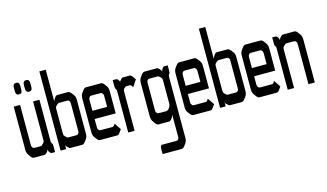

<svg xmlns="http://www.w3.org/2000/svg" viewBox="-106 -1066 2854 1676"><g transform="rotate(-15 1321.0 -228.0)"><path d="M177.7 0H90.8Q75.2 0 62.5 -18.6L48.8 -38.1Q34.2 -58.6 34.2 -85.9V-476.6H91.8V-121.1Q91.8 -106.4 92.8 -102.5Q93.8 -98.6 99.1 -91.8Q104.5 -85 107.4 -83.5Q110.4 -82 121.1 -82H166Q176.8 -82 180.7 -84Q184.6 -85.9 194.8 -96.7Q205.1 -107.4 207 -111.8Q209 -116.2 209 -130.9V-476.6H266.6V-110.4Q266.6 -95.7 267.6 -91.8Q268.6 -87.9 273.4 -81.1Q278.3 -74.2 279.3 -69.8Q280.3 -65.4 280.3 -51.8V0H256.8Q246.1 0 242.2 -2.4Q238.3 -4.9 231.4 -13.7Q221.7 -26.4 221.7 -38.1H219.7Q219.7 -26.4 207 -13.7Q196.3 -2.9 192.4 -1.5Q188.5 0 177.7 0ZM227.5 -631.8Q227.5 -631.8 227.5 -608.4Q227.5 -587.9 222.7 -580.1L220.7 -577.1L216.8 -573.2Q211.9 -568.4 200.2 -568.4H196.3Q184.6 -568.4 179.7 -573.2L175.8 -577.1L173.8 -580.1Q168.9 -587.9 168.9 -608.4Q168.9 -608.4 168.9 -631.8Q168.9 -652.3 173.8 -660.2L175.8 -663.1L179.7 -667Q184.6 -671.9 196.3 -671.9H200.2Q211.9 -671.9 216.8 -667L220.7 -663.1L222.7 -660.2Q227.5 -652.3 227.5 -631.8ZM136.7 -631.8V-608.4Q136.7 -587.9 131.8 -580.1L129.9 -577.1L126 -573.2Q121.1 -568.4 109.4 -568.4H105.5Q93.8 -568.4 88.9 -573.2L85 -577.1L83 -580.1Q78.1 -587.9 78.1 -608.4V-631.8Q78.1 -652.3 83 -660.2L85 -663.1L88.9 -667Q93.8 -671.9 105.5 -671.9H109.4Q121.1 -671.9 126 -667L129.9 -663.1L131.8 -660.2Q136.7 -652.3 136.7 -631.8Z M523.4 -132.8V-367.2Q523.4 -381.8 522.9 -386.2Q522.5 -390.6 517.1 -397Q511.7 -403.3 508.8 -404.8Q505.9 -406.2 495.1 -406.2H431.6Q420.9 -406.2 416.5 -404.3Q412.1 -402.3 401.9 -392.1Q391.6 -381.8 389.6 -377Q387.7 -372.1 387.7 -357.4V-142.6Q387.7 -127.9 389.6 -123.5Q391.6 -119.1 401.9 -108.4Q412.1 -97.7 416 -95.7Q419.9 -93.8 430.7 -93.8H495.1Q505.9 -93.8 508.8 -95.2Q511.7 -96.7 517.1 -103.5Q522.5 -110.4 522.9 -114.3Q523.4 -118.2 523.4 -132.8ZM387.7 -715.8V-431.6H389.6Q389.6 -438.5 403.3 -458Q416 -476.6 425.8 -476.6H525.4Q538.1 -476.6 553.7 -457L568.4 -438.5Q582 -420.9 582 -390.6V-85.9Q582 -56.6 568.4 -38.1L553.7 -18.6Q540 0 525.4 0H425.8Q413.1 0 411.1 -2Q409.2 -4.9 397.5 -13.7Q383.8 -24.4 382.8 -35.2H380.9V0H330.1V-715.8Z M845.7 -105.5 886.7 -44.9 869.1 -20.5Q858.4 -5.9 855.5 -3.9Q847.7 0 839.8 0Q839.8 0 686.5 0Q672.9 0 659.2 -18.6L644.5 -38.1Q630.9 -56.6 630.9 -85.9V-390.6Q630.9 -419.9 644.5 -438.5L659.2 -458Q672.9 -476.6 686.5 -476.6H822.3Q836.9 -476.6 850.6 -458L865.2 -438.5Q878.9 -419.9 878.9 -390.6V-189.5H688.5V-121.1Q688.5 -106.4 689.5 -102.5Q690.4 -98.6 695.8 -91.8Q701.2 -85 704.1 -83.5Q707 -82 716.8 -82H821.3Q828.1 -82 833 -86.9Q840.8 -94.7 845.7 -105.5ZM821.3 -263.7V-355.5Q821.3 -370.1 820.3 -374Q819.3 -377.9 814 -384.8Q808.6 -391.6 806.2 -393.1Q803.7 -394.5 793 -394.5H716.8Q706.1 -394.5 703.6 -393.1Q701.2 -391.6 695.8 -384.8Q690.4 -377.9 689.5 -373.5Q688.5 -369.1 688.5 -355.5V-263.7Z M928.7 -476.6H952.1Q962.9 -476.6 966.8 -475.1Q970.7 -473.6 977.5 -464.8Q987.3 -453.1 987.3 -446.3H989.3Q989.3 -452.1 1002 -464.8Q1013.7 -476.6 1017.6 -476.6Q1023.4 -476.6 1029.3 -476.6H1082Q1095.7 -476.6 1112.3 -451.2L1126 -430.7L1085.9 -371.1L1079.1 -380.9Q1071.3 -392.6 1067.4 -393.6Q1064.5 -394.5 1057.6 -394.5H1037.1Q1025.4 -394.5 1020.5 -391.6Q1017.6 -389.6 1006.8 -378.9Q1004.9 -377 1000 -366.2Q999 -363.3 999 -345.7V0H941.4V-364.3Q941.4 -378.9 940.4 -383.3Q939.5 -387.7 935.1 -394.5Q930.7 -401.4 929.7 -405.3Q928.7 -409.2 928.7 -422.9Z M1246.1 -93.8H1310.5Q1324.2 -93.8 1338.4 -112.8Q1352.5 -131.8 1352.5 -151.4V-357.4Q1352.5 -372.1 1351.1 -377Q1349.6 -381.8 1338.9 -392.1Q1328.1 -402.3 1324.2 -404.3Q1320.3 -406.2 1309.6 -406.2H1246.1Q1235.4 -406.2 1232.4 -404.8Q1229.5 -403.3 1224.1 -397Q1218.8 -390.6 1217.8 -386.2Q1216.8 -381.8 1216.8 -367.2V-132.8Q1216.8 -118.2 1217.8 -114.3Q1218.8 -110.4 1224.1 -103.5Q1229.5 -96.7 1232.4 -95.2Q1235.4 -93.8 1246.1 -93.8ZM1193.4 179.7H1324.2Q1335 179.7 1337.9 178.2Q1340.8 176.8 1346.2 169.9Q1351.6 163.1 1352.1 159.2Q1352.5 155.3 1352.5 140.6V-45.9H1350.6Q1349.6 -37.1 1336.9 -18.6Q1324.2 0 1308.6 0H1215.8Q1200.2 0 1187.5 -18.6L1173.8 -38.1Q1159.2 -58.6 1159.2 -85.9V-390.6Q1159.2 -418.9 1173.8 -438.5L1187.5 -457Q1202.1 -476.6 1215.8 -476.6H1322.3Q1333 -476.6 1336.4 -474.6Q1339.8 -472.7 1350.6 -461.9Q1363.3 -449.2 1364.3 -438.5H1366.2Q1366.2 -448.2 1376 -461.9Q1382.8 -471.7 1386.7 -474.1Q1390.6 -476.6 1401.4 -476.6H1425.8V-429.7Q1425.8 -415 1424.8 -410.6Q1423.8 -406.2 1418.5 -399.9Q1413.1 -393.6 1412.1 -389.2Q1411.1 -384.8 1411.1 -370.1V173.8Q1411.1 203.1 1397.5 221.7L1382.8 241.2Q1369.1 259.8 1354.5 259.8H1182.6V221.7Q1182.6 200.2 1184.1 194.8Q1185.5 189.5 1193.4 179.7Z M1688.5 -105.5 1729.5 -44.9 1711.9 -20.5Q1701.2 -5.9 1698.2 -3.9Q1690.4 0 1682.6 0Q1682.6 0 1529.3 0Q1515.6 0 1502 -18.6L1487.3 -38.1Q1473.6 -56.6 1473.6 -85.9V-390.6Q1473.6 -419.9 1487.3 -438.5L1502 -458Q1515.6 -476.6 1529.3 -476.6H1665Q1679.7 -476.6 1693.4 -458L1708 -438.5Q1721.7 -419.9 1721.7 -390.6V-189.5H1531.2V-121.1Q1531.2 -106.4 1532.2 -102.5Q1533.2 -98.6 1538.6 -91.8Q1543.9 -85 1546.9 -83.5Q1549.8 -82 1559.6 -82H1664.1Q1670.9 -82 1675.8 -86.9Q1683.6 -94.7 1688.5 -105.5ZM1664.1 -263.7V-355.5Q1664.1 -370.1 1663.1 -374Q1662.1 -377.9 1656.7 -384.8Q1651.4 -391.6 1648.9 -393.1Q1646.5 -394.5 1635.7 -394.5H1559.6Q1548.8 -394.5 1546.4 -393.1Q1543.9 -391.6 1538.6 -384.8Q1533.2 -377.9 1532.2 -373.5Q1531.2 -369.1 1531.2 -355.5V-263.7Z M1964.8 -132.8V-367.2Q1964.8 -381.8 1964.4 -386.2Q1963.9 -390.6 1958.5 -397Q1953.1 -403.3 1950.2 -404.8Q1947.3 -406.2 1936.5 -406.2H1873Q1862.3 -406.2 1857.9 -404.3Q1853.5 -402.3 1843.3 -392.1Q1833 -381.8 1831.1 -377Q1829.1 -372.1 1829.1 -357.4V-142.6Q1829.1 -127.9 1831.1 -123.5Q1833 -119.1 1843.3 -108.4Q1853.5 -97.7 1857.4 -95.7Q1861.3 -93.8 1872.1 -93.8H1936.5Q1947.3 -93.8 1950.2 -95.2Q1953.1 -96.7 1958.5 -103.5Q1963.9 -110.4 1964.4 -114.3Q1964.8 -118.2 1964.8 -132.8ZM1829.1 -715.8V-431.6H1831.1Q1831.1 -438.5 1844.7 -458Q1857.4 -476.6 1867.2 -476.6H1966.8Q1979.5 -476.6 1995.1 -457L2009.8 -438.5Q2023.4 -420.9 2023.4 -390.6V-85.9Q2023.4 -56.6 2009.8 -38.1L1995.1 -18.6Q1981.4 0 1966.8 0H1867.2Q1854.5 0 1852.5 -2Q1850.6 -4.9 1838.9 -13.7Q1825.2 -24.4 1824.2 -35.2H1822.3V0H1771.5V-715.8Z M2287.1 -105.5 2328.1 -44.9 2310.5 -20.5Q2299.8 -5.9 2296.9 -3.9Q2289.1 0 2281.2 0Q2281.2 0 2127.9 0Q2114.3 0 2100.6 -18.6L2085.9 -38.1Q2072.3 -56.6 2072.3 -85.9V-390.6Q2072.3 -419.9 2085.9 -438.5L2100.6 -458Q2114.3 -476.6 2127.9 -476.6H2263.7Q2278.3 -476.6 2292 -458L2306.6 -438.5Q2320.3 -419.9 2320.3 -390.6V-189.5H2129.9V-121.1Q2129.9 -106.4 2130.9 -102.5Q2131.8 -98.6 2137.2 -91.8Q2142.6 -85 2145.5 -83.5Q2148.4 -82 2158.2 -82H2262.7Q2269.5 -82 2274.4 -86.9Q2282.2 -94.7 2287.1 -105.5ZM2262.7 -263.7V-355.5Q2262.7 -370.1 2261.7 -374Q2260.7 -377.9 2255.4 -384.8Q2250 -391.6 2247.6 -393.1Q2245.1 -394.5 2234.4 -394.5H2158.2Q2147.5 -394.5 2145 -393.1Q2142.6 -391.6 2137.2 -384.8Q2131.8 -377.9 2130.9 -373.5Q2129.9 -369.1 2129.9 -355.5V-263.7Z M2370.1 -476.6H2394.5Q2405.3 -476.6 2409.2 -474.1Q2413.1 -471.7 2419.9 -461.9Q2429.7 -449.2 2428.7 -438.5H2431.6Q2431.6 -450.2 2444.3 -461.9Q2455.1 -472.7 2459 -474.6Q2462.9 -476.6 2473.6 -476.6H2571.3Q2585 -476.6 2599.6 -457L2613.3 -438.5Q2627.9 -418.9 2627.9 -390.6V0H2570.3V-355.5Q2570.3 -370.1 2569.3 -374.5Q2568.4 -378.9 2563 -385.3Q2557.6 -391.6 2554.7 -393.1Q2551.8 -394.5 2541 -394.5H2483.4Q2472.7 -394.5 2468.8 -392.6Q2464.8 -390.6 2454.6 -380.4Q2444.3 -370.1 2442.4 -365.2Q2440.4 -360.4 2440.4 -345.7V0H2382.8V-365.2Q2382.8 -379.9 2382.3 -384.3Q2381.8 -388.7 2376.5 -395Q2371.1 -401.4 2370.6 -405.8Q2370.1 -410.2 2370.1 -430.7Z"/></g></svg>

Font: Vancouver Drive
Style: Regular
Weight: 400
Designer: Valery Zaveryaev
Foundry: Cyreal (www.cyreal.org)
Version: Version 1.06